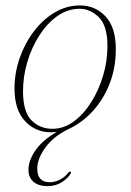

<svg xmlns="http://www.w3.org/2000/svg" viewBox="-20 -466 468 688"><path d="M266.5 -446.5Q321.5 -446.5 358.2 -407.2Q395 -368 395 -289.5Q395 -223.5 373.2 -167.2Q351.5 -111 313.5 -69Q275.5 -27 227 -4Q173.5 21 143.5 61.5Q113.5 102 113.5 138.5Q113.5 187 158.5 187Q176.5 187 194.8 177.8Q213 168.5 224 153.5Q228 148.5 231.5 149Q236.5 149.5 233.5 155.5Q225 171.5 202.5 186.2Q180 201 150.5 201Q118 201 100 185.5Q82 170 82 142.5Q82 109 107 72.8Q132 36.5 183.5 6.5Q176 7.5 171.2 7.8Q166.5 8 162.5 8Q107 8 69.5 -32.2Q32 -72.5 32 -149Q32 -205.5 50.8 -258.8Q69.5 -312 102 -354.5Q134.5 -397 176.8 -421.8Q219 -446.5 266.5 -446.5ZM168 -4.5Q208.5 -4.5 244 -30.5Q279.5 -56.5 306.8 -99.8Q334 -143 349.5 -195.2Q365 -247.5 365 -300Q365 -374 334.2 -404.2Q303.5 -434.5 265 -434.5Q222.5 -434.5 185.8 -408.5Q149 -382.5 121.2 -339.5Q93.5 -296.5 78 -244.2Q62.5 -192 62.5 -139.5Q62.5 -65 92.8 -34.8Q123 -4.5 168 -4.5Z"/></svg>

Font: Fraunces 72pt S000 Thin
Style: Italic
Weight: 100
Italic angle: -16°
Version: Version 1.000; ttfautohint (v1.8.3)